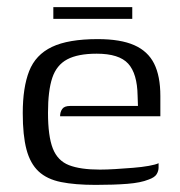

<svg xmlns="http://www.w3.org/2000/svg" viewBox="-20 -514 505 540"><path d="M249 6Q191 6 151.5 -2Q112 -10 88.5 -32Q65 -54 54.5 -93.5Q44 -133 44 -196Q44 -268 62 -314Q80 -360 126 -382Q172 -404 255 -404Q319 -404 357.5 -387Q396 -370 413.5 -335Q431 -300 431 -244V-187H149Q149 -199 155 -207.5Q161 -216 177 -216H368L367 -245Q366 -307 340.5 -335Q315 -363 252 -363Q199 -363 169 -347Q139 -331 127 -295Q115 -259 115 -197Q115 -131 128.5 -96.5Q142 -62 174 -49.5Q206 -37 261 -37Q280 -37 304.5 -38.5Q329 -40 354 -42Q379 -44 398.5 -47.5Q418 -51 426 -55V-43Q426 -33 420.5 -24Q415 -15 398 -9Q376 0 338.5 3Q301 6 249 6ZM130 -461V-494H352V-461Z"/></svg>

Font: Genos
Style: Regular
Weight: 400
Designer: Robert E. Leuschke
Foundry: Robert E. Leuschke
Version: Version 1.010